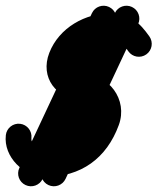

<svg xmlns="http://www.w3.org/2000/svg" viewBox="-28 -606 551 671"><path d="M373.3 -560.1C373.3 -560.1 373.3 -560.1 373.3 -560.1C288.7 -379.7 204.2 -199.4 119.6 -19.1C109.1 3.4 118.7 30.2 141.2 40.7C163.7 51.3 190.5 41.6 201.1 19.1C285.6 -161.2 370.2 -341.5 454.7 -521.8C465.3 -544.4 455.6 -571.1 433.1 -581.7C410.6 -592.2 383.8 -582.6 373.3 -560.1ZM353.1 -581.7C330.6 -592.2 303.8 -582.6 293.3 -560.1C208.7 -379.7 124.2 -199.4 39.6 -19.1C29.1 3.4 38.7 30.2 61.2 40.7C83.7 51.3 110.5 41.6 121.1 19.1C121.1 19.1 121.1 19.1 121.1 19.1C205.6 -161.2 290.2 -341.5 374.7 -521.8C385.3 -544.4 375.6 -571.1 353.1 -581.7ZM494.1 -478.6C494.1 -478.6 494.1 -478.6 494.1 -478.6C460.1 -526.6 425.6 -560.3 362 -560.3C270 -560.3 178.6 -509.4 144.3 -421.4C110.9 -335.7 168.5 -259 258.7 -258C289.4 -257.7 314.1 -231.1 302.8 -200.1C272.9 -118.2 216.9 -77.7 130.1 -77.7C109.6 -77.7 79.2 -100.9 81.8 -123.5C84.6 -148.2 66.9 -170.5 42.2 -173.4C17.6 -176.2 -4.8 -158.5 -7.6 -133.8C-7.6 -133.8 -7.6 -133.8 -7.6 -133.8C-16.5 -57.4 55.8 12.3 130.1 12.3C254.5 12.3 344.6 -52.1 387.3 -169.3C419.7 -258.2 352.3 -347 259.7 -348C232.5 -348.3 217.3 -361.1 228.1 -388.8C248.9 -442 307.2 -470.3 362 -470.3C393.1 -470.3 404.7 -449.1 420.6 -426.6C434.9 -406.3 463 -401.5 483.3 -415.9C503.6 -430.2 508.4 -458.3 494.1 -478.6Z"/></svg>

Font: FRB American Cursive Guidelines Black
Style: Bold Italic
Weight: 900
Italic angle: -25°
Version: Version 2.0;Modular Font Editor K font №1